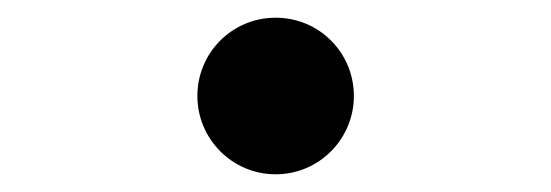

<svg xmlns="http://www.w3.org/2000/svg" viewBox="-20 -547 626 218"><path d="M293 -349.1C342.3 -349.1 381.8 -389.2 381.8 -438C381.8 -487.3 342.3 -526.9 293 -526.9C243.7 -526.9 204.1 -487.3 204.1 -438C204.1 -389.2 243.7 -349.1 293 -349.1Z"/></svg>

Font: CaskaydiaCove Nerd Font
Style: Bold
Weight: 700
Designer: Aaron Bell
Foundry: Saja Typeworks
Version: Version 2111.1;Nerd Fonts 2.3.0